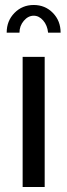

<svg xmlns="http://www.w3.org/2000/svg" viewBox="-20 -750 270 770"><path d="M58.1 -619.1H6.8Q6.8 -666.5 38.1 -698.2Q69.3 -730 115.2 -730Q161.1 -730 192.1 -698.2Q223.1 -666.5 223.1 -619.1H172.9Q169.9 -648.4 153.3 -667.7Q136.7 -687 115.2 -687Q92.8 -687 75.4 -666.5Q58.1 -646 58.1 -619.1ZM70.8 0V-522H159.2V0Z"/></svg>

Font: Rawline Medium
Style: Regular
Weight: 500
Designer: Matt McInerney, Pablo Impallari, Rodrigo Fuenzalida
Foundry: Matt McInerney, Pablo Impallari, Rodrigo Fuenzalida
Version: Version 4.020;PS 004.020;hotconv 1.0.88;makeotf.lib2.5.64775